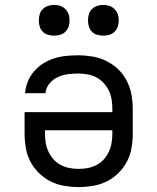

<svg xmlns="http://www.w3.org/2000/svg" viewBox="-20 -753 640 781"><path d="M300 8Q271 8 241.5 3Q212 -2 186 -15Q160 -28 138.5 -49Q117 -70 103.5 -96Q90 -122 85 -151.5Q80 -181 80 -210V-297H437V-310Q437 -329 434 -348Q431 -367 423 -384Q415 -401 401.5 -415.5Q388 -430 371.5 -438.5Q355 -447 336 -450.5Q317 -454 298 -454Q276 -454 255 -451Q234 -448 214.5 -439Q195 -430 181 -413Q167 -396 165 -374H82Q84 -399 93.5 -422Q103 -445 119 -463.5Q135 -482 156 -495Q177 -508 200.5 -515.5Q224 -523 248.5 -525.5Q273 -528 298 -528Q327 -528 356.5 -523Q386 -518 412.5 -505Q439 -492 460.5 -471.5Q482 -451 495.5 -424.5Q509 -398 514.5 -369Q520 -340 520 -310V-210Q520 -181 515 -151.5Q510 -122 496.5 -96Q483 -70 461.5 -49Q440 -28 414 -15Q388 -2 358.5 3Q329 8 300 8ZM300 -66Q319 -66 337.5 -69.5Q356 -73 373 -82Q390 -91 402.5 -105Q415 -119 423 -136.5Q431 -154 434 -172.5Q437 -191 437 -210V-223H163V-210Q163 -191 166 -172.5Q169 -154 177 -136.5Q185 -119 197.5 -105Q210 -91 227 -82Q244 -73 262.5 -69.5Q281 -66 300 -66ZM400 -608Q387 -608 375 -611.5Q363 -615 354 -624Q345 -633 341.5 -645Q338 -657 338 -670Q338 -683 341.5 -695Q345 -707 354 -716Q363 -725 375 -729Q387 -733 400 -733Q413 -733 425 -729Q437 -725 446 -716Q455 -707 459 -695Q463 -683 463 -670Q463 -657 459 -645Q455 -633 446 -624Q437 -615 425 -611.5Q413 -608 400 -608ZM200 -608Q187 -608 175 -611.5Q163 -615 154 -624Q145 -633 141.5 -645Q138 -657 138 -670Q138 -683 141.5 -695Q145 -707 154 -716Q163 -725 175 -729Q187 -733 200 -733Q213 -733 225 -729Q237 -725 246 -716Q255 -707 259 -695Q263 -683 263 -670Q263 -657 259 -645Q255 -633 246 -624Q237 -615 225 -611.5Q213 -608 200 -608Z"/></svg>

Font: Iosevka Custom Extended
Style: Regular
Weight: 400
Width: 7
Monospace: yes
Designer: Belleve Invis
Foundry: Belleve Invis
Version: Version 11.2.4; ttfautohint (v1.8.4)